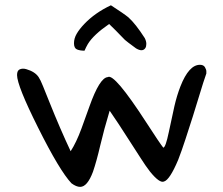

<svg xmlns="http://www.w3.org/2000/svg" viewBox="-20 -691 849 731"><path d="M397.5 -269.5Q376 -198.2 361.8 -137.7Q347.7 -77.1 334 -37.1Q312.5 20.5 285.2 20.5Q270.5 20.5 252 6.8Q207 -41 125 -205.1Q44.9 -365.2 44.9 -405.3Q44.9 -422.9 55.7 -427.2Q66.4 -431.6 80.1 -427.7Q113.3 -418 127 -397.5Q133.8 -387.7 143.6 -363.3L168 -302.7Q209 -200.2 249 -115.2Q270.5 -148.4 290 -201.2L320.3 -285.2Q359.4 -395.5 390.6 -397.5Q415 -413.1 537.1 -224.6Q588.9 -144.5 601.6 -128.9Q610.4 -128.9 622.6 -187.5Q634.8 -246.1 644 -286.6Q653.3 -327.1 667 -362.3Q699.2 -444.3 741.2 -444.3Q754.9 -444.3 760.3 -435.1Q765.6 -425.8 765.6 -419.9Q765.6 -414.1 765.6 -411.1Q753.9 -377.9 741.2 -335.4Q728.5 -293 714.4 -248.5Q700.2 -204.1 686 -160.6Q671.9 -117.2 658.2 -82Q626 -5.9 604.5 0Q587.9 7.8 550.8 -38.1Q534.2 -59.6 515.6 -88.9Q497.1 -118.2 476.6 -149.4Q426.8 -227.5 397.5 -269.5ZM300.8 -599.6Q341.8 -642.6 402.3 -670.9Q452.1 -638.7 468.8 -625Q496.1 -600.6 531.2 -545.9Q537.1 -534.2 537.1 -523.9Q537.1 -513.7 533.2 -507.8Q522.5 -492.2 498 -506.8Q461.9 -533.2 455.6 -539.1Q449.2 -544.9 437.5 -557.6Q425.8 -570.3 395.5 -599.6Q335.9 -558.6 314.5 -523.4Q307.6 -511.7 301.8 -498Q284.2 -498 272.9 -502.9Q261.7 -507.8 261.7 -526.4Q261.7 -544.9 272 -562.5Q282.2 -580.1 300.8 -599.6Z"/></svg>

Font: Architects Daughter
Style: Regular
Weight: 400
Designer: Kimberly Geswein
Foundry: Kimberly Geswein
Version: Version 1.003 2010